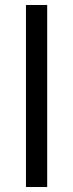

<svg xmlns="http://www.w3.org/2000/svg" viewBox="-20 -749 293 769"><path d="M84 0V-729H169V0Z"/></svg>

Font: Mona Sans
Style: Regular
Weight: 400
Designer: Deni Anggara
Foundry: GitHub
Version: Version 2.000;Glyphs 3.2.3 (3260)